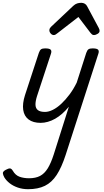

<svg xmlns="http://www.w3.org/2000/svg" viewBox="-106 -860 741 1369"><path d="M184 16Q130 16 98 -8Q66 -32 59.5 -76.5Q53 -121 72 -181L171 -483Q178 -503 187.5 -509Q197 -515 216 -515Q247 -515 255.5 -505.5Q264 -496 257 -476L158 -175Q146 -137 147 -112Q148 -87 164.5 -74.5Q181 -62 215 -62Q241 -62 271 -77Q301 -92 331 -120Q361 -148 389.5 -186Q418 -224 441 -271L509 -483Q516 -503 525.5 -509Q535 -515 554 -515Q585 -515 593.5 -505.5Q602 -496 595 -476L362 245Q333 334 298 387.5Q263 441 214 465Q165 489 94 489Q55 489 21.5 477.5Q-12 466 -36.5 447Q-61 428 -75 405Q-84 389 -85.5 376Q-87 363 -65 351Q-45 340 -34.5 341Q-24 342 -15 357Q4 390 34 400.5Q64 411 101 411Q148 411 179.5 394.5Q211 378 234 341Q257 304 277 242L385 -99Q362 -71 337.5 -49.5Q313 -28 287.5 -13.5Q262 1 235.5 8.5Q209 16 184 16ZM278 -610Q265 -610 255.5 -621Q246 -632 246 -644Q246 -653 250 -659Q254 -665 258 -669L416 -818Q430 -831 444 -835.5Q458 -840 474 -840Q487 -840 498.5 -833.5Q510 -827 516 -814L598 -661Q602 -654 603 -649Q604 -644 604 -639Q604 -627 589.5 -618.5Q575 -610 565 -610Q555 -610 549.5 -615Q544 -620 539 -626L453 -739L306 -625Q300 -621 293 -615.5Q286 -610 278 -610Z"/></svg>

Font: Playwrite NO
Style: Regular
Weight: 400
Designer: Veronika Burian, José Scaglione
Foundry: TypeTogether
Version: Version 1.002